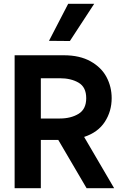

<svg xmlns="http://www.w3.org/2000/svg" viewBox="-20 -991 648 1011"><path d="M316 -700Q400 -700 457 -668Q514 -636 541 -585Q568 -534 568 -474Q568 -405 532 -349.5Q496 -294 423 -270L581 0H436L287 -254H195V0H57V-700ZM295 -367Q353 -367 393.5 -391.5Q434 -416 434 -474Q434 -532 394 -555.5Q354 -579 295 -579H195V-367ZM238 -776 339 -971H476L348 -775Z"/></svg>

Font: Lopes Sans
Style: Bold
Weight: 700
Designer: Gabriel Lam, Diego Maldonado
Foundry: TypeRant, Foresti Design
Version: Version 4.000